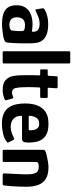

<svg xmlns="http://www.w3.org/2000/svg" viewBox="608 -1356 756 2012"><g transform="rotate(90 986.0 -350.0)"><path d="M230 7Q179 7 134.5 -4.5Q90 -16 62.5 -49Q35 -82 35 -145Q35 -197 54.5 -230.5Q74 -264 104.5 -282Q135 -300 168 -306.5Q201 -313 227 -313Q248 -313 267.5 -311.5Q287 -310 304 -307Q313 -304 313 -320Q313 -357 290.5 -372Q268 -387 228 -387Q190 -387 155.5 -373Q121 -359 97 -347Q86 -341 82.5 -343Q79 -345 77 -356L68 -412Q66 -425 68 -429Q70 -433 79 -439Q105 -456 145 -466.5Q185 -477 230 -477Q298 -477 339 -461.5Q380 -446 400.5 -420Q421 -394 427.5 -360.5Q434 -327 434 -291Q435 -249 434.5 -208.5Q434 -168 432 -128Q430 -88 426 -47Q424 -36 420 -30.5Q416 -25 404 -19Q390 -12 367 -7.5Q344 -3 317.5 0.5Q291 4 268 5.5Q245 7 230 7ZM238 -70Q246 -70 256 -71Q266 -72 276 -75.5Q286 -79 292.5 -84Q299 -89 300 -97Q303 -121 305 -150Q307 -179 305 -206Q305 -219 295 -224Q285 -231 266.5 -232.5Q248 -234 236 -234Q227 -234 213.5 -230.5Q200 -227 188 -218Q176 -209 168.5 -191Q161 -173 161 -145Q161 -123 170 -106Q179 -89 196 -79.5Q213 -70 238 -70Z M517 -12V-696Q517 -708 530 -708H631Q645 -708 645 -696V-12Q645 0 631 0H530Q517 0 517 -12Z M923 0Q855 0 821.5 -28.5Q788 -57 777 -108Q769 -150 768.5 -194Q768 -238 768 -283Q768 -312 768.5 -334Q769 -356 770 -383Q770 -393 761 -393H720Q712 -393 709.5 -395Q707 -397 707 -407V-457Q707 -469 709.5 -470.5Q712 -472 723 -472H764Q772 -472 773 -476Q774 -480 775 -489L779 -564Q779 -576 791 -576H891Q896 -576 901 -572.5Q906 -569 905 -564L900 -489Q899 -477 900.5 -474.5Q902 -472 908 -472H992Q1002 -472 1004 -469.5Q1006 -467 1006 -455V-408Q1006 -398 1003 -395.5Q1000 -393 990 -393H907Q901 -393 898.5 -389.5Q896 -386 896 -379Q895 -353 894 -326.5Q893 -300 893 -272Q893 -237 894.5 -201.5Q896 -166 903 -133Q909 -114 920 -106Q931 -98 949 -98Q961 -98 972 -101.5Q983 -105 991 -107Q1003 -114 1006 -111.5Q1009 -109 1013 -99L1030 -39Q1034 -32 1028 -26.5Q1022 -21 1004 -14Q992 -10 978 -6.5Q964 -3 950 -1.5Q936 0 923 0Z M1064 -237Q1064 -284 1074 -327Q1084 -370 1107.5 -405Q1131 -440 1172.5 -460Q1214 -480 1277 -480Q1343 -480 1382 -461.5Q1421 -443 1441 -412Q1461 -381 1467.5 -344.5Q1474 -308 1474 -272Q1474 -230 1464.5 -216.5Q1455 -203 1435 -203H1203Q1197 -203 1195.5 -200.5Q1194 -198 1194 -191Q1194 -161 1207.5 -136.5Q1221 -112 1247 -98Q1273 -84 1308 -84Q1341 -84 1371 -94.5Q1401 -105 1415 -113Q1427 -120 1434 -121.5Q1441 -123 1449 -107L1470 -65Q1476 -54 1473 -49.5Q1470 -45 1460 -38Q1425 -14 1376 -3Q1327 8 1278 8Q1213 8 1171 -11Q1129 -30 1106 -64Q1083 -98 1073.5 -142.5Q1064 -187 1064 -237ZM1345 -293Q1345 -321 1338 -341Q1331 -361 1315.5 -372Q1300 -383 1274 -383Q1253 -383 1238.5 -375Q1224 -367 1215 -354Q1206 -341 1201 -325.5Q1196 -310 1194 -296Q1193 -280 1194 -276.5Q1195 -273 1202 -273H1333Q1342 -273 1344 -276Q1346 -279 1345 -293Z M1564 0Q1550 0 1550 -13Q1550 -117 1550 -220.5Q1550 -324 1550 -428Q1550 -438 1557 -443Q1564 -448 1584 -455Q1597 -459 1622.5 -464.5Q1648 -470 1678 -475Q1708 -480 1732 -480Q1815 -480 1859.5 -448.5Q1904 -417 1920.5 -365.5Q1937 -314 1937 -252Q1937 -215 1935.5 -174.5Q1934 -134 1931 -95Q1928 -56 1925 -24Q1923 -6 1919 -3Q1915 0 1901 0H1819Q1805 0 1800.5 -3.5Q1796 -7 1797 -19Q1797 -23 1798.5 -50.5Q1800 -78 1802 -116Q1804 -154 1805.5 -191Q1807 -228 1807 -251Q1807 -303 1798 -330.5Q1789 -358 1772 -368Q1755 -378 1729 -378Q1719 -378 1710 -377Q1701 -376 1694 -374Q1685 -373 1681 -366Q1677 -359 1677 -343Q1677 -301 1677 -246Q1677 -191 1677 -132Q1677 -73 1677 -13Q1677 0 1666 0Z"/></g></svg>

Font: Glory
Style: Bold
Weight: 700
Designer: Robert Leuschke
Foundry: Robert Leuschke
Version: Version 1.011